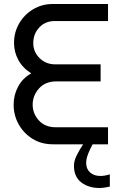

<svg xmlns="http://www.w3.org/2000/svg" viewBox="-20 -720 603 958"><path d="M245 0Q186 0 142 -27.5Q98 -55 73 -100Q48 -145 48 -198Q48 -246 70.5 -288Q93 -330 136 -354Q94 -380 72 -420Q50 -460 50 -505Q50 -559 75.5 -603Q101 -647 145 -673.5Q189 -700 242 -700H519V-615H253Q206 -615 176 -583Q146 -551 146 -505Q146 -461 177.5 -430Q209 -399 255 -399H482V-314H262Q206 -314 174.5 -278.5Q143 -243 143 -198Q143 -153 174 -119Q205 -85 258 -85H519V0H442Q430 22 420 47Q410 72 410 93Q410 123 429.5 140.5Q449 158 481 158Q502 158 528 150V211Q520 213 505 215.5Q490 218 476 218Q422 218 385.5 190Q349 162 349 107Q349 82 363.5 53.5Q378 25 395 0Z"/></svg>

Font: MuseoModerno
Style: Regular
Weight: 400
Designer: Pablo Cosgaya, Héctor Gatti, Marcela Romero, and the Authors of The MuseoModerno Project.
Foundry: Omnibus-Type Team
Version: Version 1.001